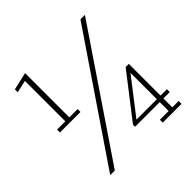

<svg xmlns="http://www.w3.org/2000/svg" viewBox="-157 -720 853 853"><g transform="rotate(-45 269.0 -294.0)"><path d="M41 -292V-310H93V-564L35 -551V-569L118 -588V-310H170V-292ZM65 0 461 -583H489L94 0ZM395 0V-18H450V-74H295V-87L453 -291H473V-92H513V-74H473V-18H513V0ZM315 -83 312 -92H450V-277L461 -272Z"/></g></svg>

Font: Rokkitt Thin
Style: Regular
Weight: 250
Version: Version 3.103